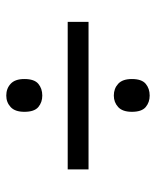

<svg xmlns="http://www.w3.org/2000/svg" viewBox="37 -658 497 612"><g transform="rotate(90 286.0 -352.5)"><path d="M50.3 -319.3V-385.7H520.5V-319.3ZM285.2 -123.5Q262.7 -123.5 247.6 -137.5Q232.4 -151.4 232.4 -181.2Q232.4 -212.9 247.6 -225.6Q262.7 -238.3 285.2 -238.3Q306.6 -238.3 321.8 -225.6Q336.9 -212.9 336.9 -181.2Q336.9 -151.4 321.8 -137.5Q306.6 -123.5 285.2 -123.5ZM285.2 -466.3Q262.7 -466.3 247.6 -480.2Q232.4 -494.1 232.4 -523.9Q232.4 -555.2 247.6 -567.9Q262.7 -580.6 285.2 -580.6Q306.6 -580.6 321.8 -567.9Q336.9 -555.2 336.9 -523.9Q336.9 -494.1 321.8 -480.2Q306.6 -466.3 285.2 -466.3Z"/></g></svg>

Font: Wonky
Style: Regular
Weight: 400
Designer: Monotype Design Team
Foundry: Monotype Imaging Inc.
Version: Version 3.000